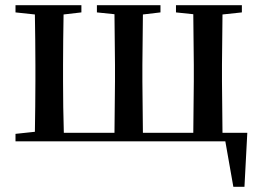

<svg xmlns="http://www.w3.org/2000/svg" viewBox="-20 -547 1015 743"><path d="M40 0H852L883 176H926L937 -33H841L839 -232V-296L841 -491L916 -499V-527H661V-499L728 -492L730 -296V-232L728 -33H533L531 -232V-296L533 -491L601 -499V-527H355V-499L423 -492L425 -296V-232L423 -33H227C225 -90 224 -176 224 -232V-296C224 -351 225 -435 226 -491L295 -499V-527H40V-499L115 -491C116 -435 117 -351 117 -296V-232C117 -177 116 -93 115 -37L40 -29Z"/></svg>

Font: Noto Serif CJK SC SemiBold
Style: Regular
Weight: 600
Designer: Ryoko NISHIZUKA 西塚涼子 (kana & ideographs); Frank Grießhammer (Latin, Greek & Cyrillic); Wenlong ZHANG 张文龙 (bopomofo); San
Foundry: Adobe
Version: Version 2.001;hotconv 1.1.0;makeotfexe 2.6.0